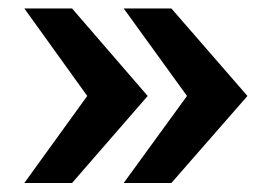

<svg xmlns="http://www.w3.org/2000/svg" viewBox="-20 -547 633 445"><path d="M377.2 -527.4 553.5 -324.6 377.2 -122.9H266.7L413.4 -324.6L266.7 -527.4ZM147 -527.4 322.3 -324.6 147 -122.9H36.4L182.2 -324.6L36.4 -527.4Z"/></svg>

Font: Archivo SemiBold SemiExpanded
Style: Regular
Weight: 600
Width: 6
Version: Version 2.001